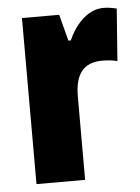

<svg xmlns="http://www.w3.org/2000/svg" viewBox="-45 -600 466 637"><g transform="rotate(-5 187.5 -281.5)"><path d="M322 -563C267 -563 225 -510 206 -465H198L175 -553H51V0H213V-278C213 -350 240 -389 304 -389C325 -389 341 -387 354 -383L367 -557C347 -562 335 -563 322 -563Z"/></g></svg>

Font: Noto Sans Thai ExtCond Blk
Style: Regular
Weight: 900
Width: 2
Designer: Monotype Design Team
Foundry: Monotype Imaging Inc.
Version: Version 2.002